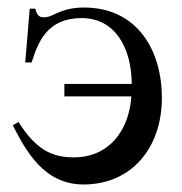

<svg xmlns="http://www.w3.org/2000/svg" viewBox="-20 -480 484 510"><path d="M59 -457 47 -314H64C81 -368 105 -432 197 -432C281 -432 329 -360 330 -257H151V-224H329C323 -135 271 -62 176 -62C116 -62 75 -84 29 -156L14 -147C47 -84 94 10 202 10C330 10 410 -88 410 -220C410 -346 345 -460 203 -460C170 -460 150 -453 133 -446C121 -441 111 -434 96 -434C83 -434 77 -442 74 -457Z"/></svg>

Font: XITS Math
Style: Regular
Weight: 400
Designer: MicroPress Inc., with final additions and corrections provided by Coen Hoffman, Elsevier (retired)
Version: Version 1.302